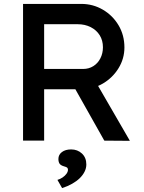

<svg xmlns="http://www.w3.org/2000/svg" viewBox="-20 -720 735 983"><path d="M98 0V-700H396Q456 -700 506.5 -670.5Q557 -641 587 -590.5Q617 -540 617 -477Q617 -420 587 -371Q557 -322 507 -292.5Q457 -263 396 -263H206V0ZM514 0 336 -316 447 -341 645 1ZM206 -367H406Q435 -367 458 -381.5Q481 -396 494 -421.5Q507 -447 507 -478Q507 -513 490.5 -539.5Q474 -566 444.5 -581Q415 -596 378 -596H206ZM298 243 274 201Q288 197 300.5 188.5Q313 180 320.5 169.5Q328 159 328 149Q328 143 324.5 139Q321 135 309 132Q291 127 285 118Q279 109 279 94Q279 72 297 58.5Q315 45 344 45Q377 45 399.5 66Q422 87 422 122Q422 141 413 159Q404 177 388 192.5Q372 208 349 221Q326 234 298 243Z"/></svg>

Font: Lexend Medium
Style: Regular
Weight: 500
Designer: Bonnie Shaver-Troup, Thomas Jockin
Foundry: Lexend
Version: Version 1.005